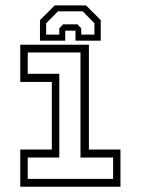

<svg xmlns="http://www.w3.org/2000/svg" viewBox="-20 -710 535 730"><path d="M57 0V-141.5H177V-398.5H57V-540H318V-141.5H438V0ZM85.5 -30H410V-111H286V-510.5H85.5V-429.5H205.5V-111H85.5ZM307 -689.5 363 -633.5V-555.5H267V-593.5H228V-555.5H132V-633.5L188 -689.5ZM294.5 -667H200.5L155.5 -621.5V-578.5H205.5V-602L220 -617.5H274.5L289 -602V-578.5H339V-621.5Z"/></svg>

Font: Tourney Light
Style: Regular
Weight: 300
Version: Version 1.015